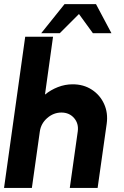

<svg xmlns="http://www.w3.org/2000/svg" viewBox="-30 -932 614 952"><path d="M499 -318 454 0H316L355.5 -280Q361 -319.5 337.2 -346.8Q313.5 -374 274.5 -374Q235.5 -374 204.2 -346.8Q173 -319.5 167.5 -280L128 0H-10L95 -750H233L193 -463Q222 -486.5 257.2 -500.2Q292.5 -514 330.5 -514Q384.5 -514 425.2 -487.5Q466 -461 486.2 -416.5Q506.5 -372 499 -318ZM446 -911.5 522.5 -767.5H430.5L361.5 -862.5L266.5 -767.5H174.5L290 -911.5Z"/></svg>

Font: Urbanist ExtraBold
Style: Italic
Weight: 800
Italic angle: -8°
Designer: Corey Hu
Foundry: Corey Hu
Version: Version 1.321; ttfautohint (v1.8.4.7-5d5b)